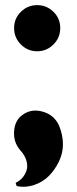

<svg xmlns="http://www.w3.org/2000/svg" viewBox="-20 -597 300 749"><path d="M188.5 -423.5Q162 -397 125 -397Q88 -397 61.5 -423.5Q35 -450 35 -487.5Q35 -525 61.5 -551Q88 -577 125 -577Q162 -577 188.5 -551Q215 -525 215 -487.5Q215 -450 188.5 -423.5ZM45 129 41 116Q55 110 66 98Q77 86 83 69.5Q89 53 83.5 31.5Q78 10 59 -11Q32 -42 35 -85Q38 -128 68 -149Q102 -174 146.5 -161.5Q191 -149 210 -108Q225 -72 225.5 -36Q226 0 210 33Q194 66 170.5 89.5Q147 113 113.5 124.5Q80 136 45 129Z"/></svg>

Font: Cinzel Decorative Black
Style: Regular
Weight: 900
Designer: Natanael Gama
Version: Version 1.001;PS 001.001;hotconv 1.0.56;makeotf.lib2.0.21325